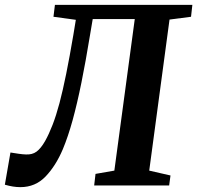

<svg xmlns="http://www.w3.org/2000/svg" viewBox="-49 -763 812 790"><path d="M332.5 -684.5 321 -616.5Q303.5 -509.5 286 -423Q268.5 -336.5 249.8 -268.5Q231 -200.5 209.5 -149Q180.5 -80.5 138.5 -36.8Q96.5 7 35 7Q19.5 7 4 4.5Q-11.5 2 -29 -3L-6 -135.5Q13 -132.5 28.5 -130.2Q44 -128 57 -127.5Q83.5 -126 101.2 -139Q119 -152 136.5 -182.5Q152.5 -211 167.2 -249Q182 -287 195.8 -338.8Q209.5 -390.5 223.5 -459.8Q237.5 -529 253 -620.5L263 -681.5L171 -694L177 -743H742.5L737 -694L648.5 -682.5L565 -61L652.5 -41L647 0H338.5L344 -47.5L421.5 -61L505.5 -684.5Z"/></svg>

Font: Merriweather 20pt
Style: Bold Italic
Weight: 700
Italic angle: -7.8°
Version: Version 2.101